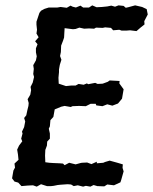

<svg xmlns="http://www.w3.org/2000/svg" viewBox="-20 -691 571 716"><path d="M60 3 48 -10 34 -14 25 -26 30 -55 36 -66 34 -81 49 -95 47 -115 44 -133 51 -148 63 -164 59 -174 64 -193 62 -200 70 -217 74 -238 70 -251 78 -261 82 -280 86 -296 87 -307 83 -321 93 -338 96 -355 94 -367 102 -383 107 -404 104 -415 106 -434 104 -448 114 -466 117 -481 114 -496V-511L120 -526L111 -537L124 -552L116 -566L118 -580L116 -599V-610L127 -643L133 -651L146 -658L162 -663H194L206 -665L229 -662L243 -670L251 -666L263 -663L280 -670L290 -663H312L324 -671L340 -664L360 -665L380 -667L395 -670L409 -666L422 -671L441 -669L449 -662L458 -664L484 -671L510 -665L527 -657L531 -637L518 -612L519 -600L504 -588L489 -575L465 -578L453 -577H433L425 -580L402 -578L394 -587L372 -589L363 -587L338 -588L331 -584L312 -585L294 -584L276 -588L262 -583L252 -582L221 -586L220 -570L219 -551L215 -539L208 -521L207 -497L204 -482L209 -468L203 -449L200 -432V-422L198 -401L199 -379L214 -374L226 -370L245 -372H262L273 -378L292 -375L304 -380L309 -377L335 -382L344 -378L363 -379L382 -386L389 -391L426 -389L425 -380L433 -369L441 -358L435 -323L420 -305L399 -297L380 -302L362 -295L339 -298L337 -304H318L300 -295L275 -296L250 -295L244 -292L221 -296L208 -293L184 -283L179 -255L168 -243L166 -220L162 -211L166 -193V-174L156 -163L155 -148L149 -132L148 -111L149 -86L164 -84L179 -83L203 -82L215 -81L221 -75L238 -84L262 -78L280 -83L285 -84L305 -85L321 -79L341 -88V-82L365 -84L372 -87L389 -92L418 -84L438 -78L437 -65L441 -52L432 -20L429 -11L405 0L380 -3L369 4L343 3L329 -1L317 5L300 2L290 5L270 0L255 3L245 -3L232 -4L204 -2L195 -1L180 2L171 3H155L133 -4L117 5L103 0L83 1Z"/></svg>

Font: Winky Rough
Style: Italic
Weight: 400
Italic angle: -8.97852°
Designer: Simon Atzbach
Foundry: typofactur
Version: Version 1.206